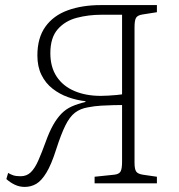

<svg xmlns="http://www.w3.org/2000/svg" viewBox="-20 -721 704 755"><path d="M77 14Q56 14 37.5 5Q19 -4 5 -17L12 -41Q22 -35 32.5 -31.5Q43 -28 61 -28Q85 -28 101 -43.5Q117 -59 130.5 -89.5Q144 -120 160 -164Q174 -203 189 -229.5Q204 -256 221.5 -274Q239 -292 262.5 -302.5Q286 -313 316 -320V-323Q281 -327 247.5 -339Q214 -351 186.5 -372.5Q159 -394 143 -426.5Q127 -459 127 -503Q127 -572 158.5 -616Q190 -660 246.5 -680.5Q303 -701 377 -701H597V-673L540 -664Q521 -661 515 -651Q509 -641 509 -614V-81Q509 -56 515.5 -46.5Q522 -37 542 -34L597 -26V0H352V-26L429 -34Q448 -36 454 -46.5Q460 -57 460 -85V-308Q448 -308 425.5 -307.5Q403 -307 377.5 -305.5Q352 -304 326 -299Q296 -294 275 -278Q254 -262 237 -227.5Q220 -193 201 -134Q182 -74 162.5 -42Q143 -10 122.5 2Q102 14 77 14ZM376 -344Q388 -344 406 -345Q424 -346 439.5 -347.5Q455 -349 460 -350V-663H378Q328 -663 282 -651Q236 -639 207 -606Q178 -573 178 -512Q178 -457 203 -419.5Q228 -382 273 -363Q318 -344 376 -344Z"/></svg>

Font: Literata ExtraLight
Style: Regular
Weight: 250
Designer: Latin by Veronika Burian and Jose Scaglione. Greek by Irene Vlachou. Cyrillic by Vera Evstafieva.
Foundry: TypeTogether
Version: Version 3.103;gftools[0.9.29]